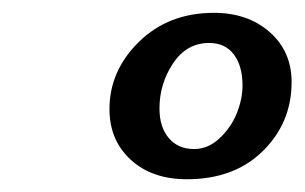

<svg xmlns="http://www.w3.org/2000/svg" viewBox="-20 -660 473 298"><path d="M270 -381.8Q215.8 -381.8 182.9 -412.1Q149.9 -442.4 149.9 -490.7Q149.9 -550.3 195.8 -595.2Q241.7 -640.1 312 -640.1Q364.7 -640.1 398.7 -610.1Q432.6 -580.1 432.6 -532.7Q432.6 -469.7 388.2 -425.8Q343.8 -381.8 270 -381.8ZM281.2 -428.7Q303.2 -428.7 321 -445.6Q338.9 -462.4 347.7 -484.6Q356.4 -506.8 356.4 -527.3Q356.4 -557.6 343 -575.4Q329.6 -593.3 304.7 -593.3Q269.5 -593.3 248.5 -561.5Q227.5 -529.8 227.5 -491.7Q227.5 -462.9 241.9 -445.8Q256.3 -428.7 281.2 -428.7Z"/></svg>

Font: Elstob 10pt SemiBold
Style: Italic
Weight: 600
Italic angle: -20°
Designer: Peter S. Baker
Version: Version 1.015